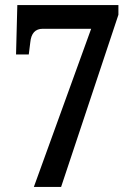

<svg xmlns="http://www.w3.org/2000/svg" viewBox="-20 -734 524 754"><path d="M113 0 338 -621H148Q104 -621 99 -568L93 -520H43L48 -714H445V-676L220 0Z"/></svg>

Font: Noto Serif Hebrew Condensed SemiBold
Style: Regular
Weight: 600
Width: 3
Designer: Monotype Design Team
Foundry: Monotype Imaging Inc.
Version: Version 2.004; ttfautohint (v1.8.4.7-5d5b)